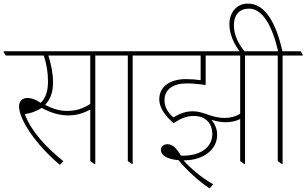

<svg xmlns="http://www.w3.org/2000/svg" viewBox="-42 -907 1704 1068"><path d="M291 10 311 -10C227 -77 134 -169 96 -272C113 -275 131 -279 149 -286C164 -292 178 -299 190 -307C241 -279 289 -265 339 -265C386 -265 427 -279 460 -298V-11L482 5H488V-598H599V-603L588 -622H-22V-617L-10 -598H201C218 -550 225 -502 225 -452C225 -396 209 -358 184 -335C158 -353 134 -362 111 -362C82 -362 64 -345 64 -315C64 -244 154 -105 291 10ZM253 -447C253 -498 243 -548 227 -598H460V-329C424 -304 380 -290 333 -290C294 -290 255 -299 209 -324C239 -354 253 -397 253 -447Z M691 5H696V-598H808V-603L796 -622H555V-617L567 -598H669V-11Z M981 -15C1091 -15 1166 -76 1166 -157C1166 -188 1154 -217 1134 -241C1158 -233 1185 -227 1213 -227C1246 -227 1272 -234 1294 -245V-11L1316 5H1321V-598H1433V-603L1421 -622H764V-617L776 -598H1074V-461C1048 -465 1019 -467 992 -467C901 -467 844 -423 844 -355C844 -303 882 -259 923 -222C969 -251 999 -262 1036 -262C1102 -262 1139 -220 1139 -162C1139 -89 1076 -41 975 -41C972 -41 969 -41 965 -41C946 -73 922 -105 890 -105C868 -105 853 -91 853 -73C853 -41 892 -21 951 -16C990 33 1063 101 1124 141L1144 118C1082 85 1012 23 979 -15ZM1030 -288C990 -288 958 -275 922 -254C894 -280 873 -308 873 -350C873 -410 921 -443 997 -443C1032 -443 1069 -439 1102 -434V-598H1294V-274C1268 -259 1241 -251 1208 -251C1131 -251 1093 -288 1030 -288Z M1525 5H1530V-598H1642V-603L1630 -622H1529C1495 -773 1436 -887 1337 -887C1275 -887 1234 -839 1234 -771C1234 -718 1260 -660 1294 -618H1321C1283 -663 1259 -714 1259 -766C1259 -826 1291 -859 1343 -859C1421 -859 1474 -757 1505 -622H1389V-617L1401 -598H1503V-11Z"/></svg>

Font: Noto Serif Devanagari SemiCondensed Thin
Style: Regular
Weight: 100
Width: 4
Designer: Universal Thirst, Indian Type Foundry and the Monotype Design Team
Foundry: Monotype Imaging Inc.
Version: Version 2.004